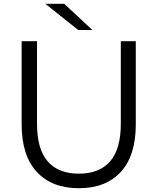

<svg xmlns="http://www.w3.org/2000/svg" viewBox="-20 -998 842 1026"><path d="M323.3 -977.8 473.3 -837.8H397.8L222.2 -977.8ZM95.6 -333.3V-777.8H177.8V-336.7Q177.8 -201.1 235 -135.6Q292.2 -70 401.1 -70Q511.1 -70 568.3 -135.6Q625.6 -201.1 625.6 -336.7V-777.8H705.6V-333.3Q705.6 -166.7 625.6 -79.4Q545.6 7.8 401.1 7.8Q256.7 7.8 176.1 -80Q95.6 -167.8 95.6 -333.3Z"/></svg>

Font: Paperlogy 4 Regular
Style: Regular
Weight: 400
Designer: redesigned by Lee Juim, glyphs from Gmarket Sans & Montserrat
Foundry: PT&
Version: Version 1.001